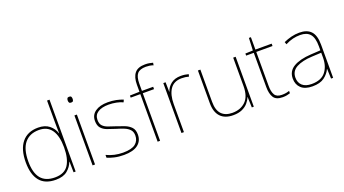

<svg xmlns="http://www.w3.org/2000/svg" viewBox="-59 -1332 3417 1908"><g transform="rotate(-20 1650.0 -377.5)"><path d="M283 10Q169 10 114 -58Q59 -126 59 -254Q59 -391 119 -464.5Q179 -538 291 -538Q363 -538 407.5 -502.5Q452 -467 468 -414H470Q469 -448 468.5 -480Q468 -512 468 -543V-760H494V0H472L470 -113H468Q450 -63 406 -26.5Q362 10 283 10ZM283 -15Q383 -15 425.5 -80.5Q468 -146 468 -263V-266Q468 -386 424 -449.5Q380 -513 291 -513Q192 -513 139 -448.5Q86 -384 86 -254Q86 -134 134.5 -74.5Q183 -15 283 -15Z M686 -721Q704 -721 708.5 -711.5Q713 -702 713 -690Q713 -677 708.5 -668Q704 -659 686 -659Q671 -659 666 -668Q661 -677 661 -690Q661 -702 666 -711.5Q671 -721 686 -721ZM699 -528V0H673V-528Z M1201 -134Q1201 -67 1151.5 -28.5Q1102 10 1003 10Q948 10 903 -0.5Q858 -11 829 -24V-54Q909 -15 1003 -15Q1094 -15 1134 -47Q1174 -79 1174 -134Q1174 -173 1152.5 -196.5Q1131 -220 1094.5 -234.5Q1058 -249 1014 -262Q968 -276 929.5 -290.5Q891 -305 868.5 -331.5Q846 -358 846 -407Q846 -469 895 -503.5Q944 -538 1028 -538Q1075 -538 1116 -529.5Q1157 -521 1188 -508L1177 -483Q1149 -497 1108.5 -505Q1068 -513 1028 -513Q956 -513 914.5 -486.5Q873 -460 873 -407Q873 -366 893.5 -344.5Q914 -323 948.5 -311Q983 -299 1023 -286Q1067 -272 1108 -256Q1149 -240 1175 -212.5Q1201 -185 1201 -134Z M1506 -503H1387V0H1361V-503H1259V-525L1361 -528V-603Q1361 -681 1394.5 -723Q1428 -765 1505 -765Q1530 -765 1549 -761.5Q1568 -758 1587 -753L1583 -727Q1565 -734 1544.5 -737Q1524 -740 1505 -740Q1441 -740 1414 -708.5Q1387 -677 1387 -603V-528H1506Z M1800 -536Q1824 -536 1843.5 -533Q1863 -530 1881 -525L1875 -501Q1856 -506 1839.5 -508.5Q1823 -511 1800 -511Q1717 -511 1678 -453Q1639 -395 1639 -297V0H1613V-528H1637L1639 -427H1641Q1655 -473 1695.5 -504.5Q1736 -536 1800 -536Z M2378 -528V0H2357L2353 -111H2351Q2340 -81 2316 -53Q2292 -25 2253.5 -7.5Q2215 10 2159 10Q2071 10 2025 -39Q1979 -88 1979 -182V-528H2005V-186Q2005 -98 2045 -56.5Q2085 -15 2159 -15Q2245 -15 2298.5 -66.5Q2352 -118 2352 -226V-528Z M2682 -15Q2707 -15 2726 -18.5Q2745 -22 2761 -28V-3Q2745 2 2726.5 6Q2708 10 2682 10Q2612 10 2586.5 -30Q2561 -70 2561 -140V-503H2480V-525L2560 -528L2566 -659H2587V-528H2759V-503H2587V-143Q2587 -82 2607 -48.5Q2627 -15 2682 -15Z M3053 -537Q3135 -537 3176 -492.5Q3217 -448 3217 -350V0H3195L3191 -103H3189Q3168 -57 3123 -23.5Q3078 10 2997 10Q2918 10 2877.5 -28Q2837 -66 2837 -129Q2837 -208 2903.5 -247.5Q2970 -287 3088 -294L3191 -300V-343Q3191 -433 3157 -472.5Q3123 -512 3053 -512Q3013 -512 2975.5 -503Q2938 -494 2895 -472L2886 -498Q2926 -516 2967.5 -526.5Q3009 -537 3053 -537ZM3090 -270Q2988 -265 2926.5 -232Q2865 -199 2865 -129Q2865 -76 2899 -45.5Q2933 -15 2997 -15Q3097 -15 3143.5 -72Q3190 -129 3191 -220V-275Z"/></g></svg>

Font: Noto Sans Tamil Thin
Style: Regular
Weight: 100
Designer: Jelle Bosma - Monotype Design Team
Foundry: Monotype Imaging Inc.
Version: Version 2.004; ttfautohint (v1.8.4.7-5d5b)